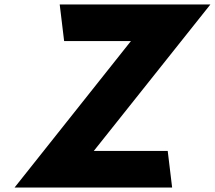

<svg xmlns="http://www.w3.org/2000/svg" viewBox="-20 -845 968 865"><path d="M928 -825H249L268.9 -660H569.9L45.5 0H755.5L735.6 -165H402.6Z"/></svg>

Font: Hussar Wysoki
Style: Obl
Weight: 700
Foundry: Cannot Into Space Fonts
Version: Version 0.92